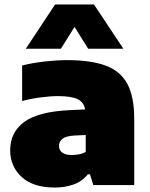

<svg xmlns="http://www.w3.org/2000/svg" viewBox="-20 -828 670 859"><path d="M226 11Q127.5 11 76.5 -36.5Q25.5 -84 25.5 -155.5Q25.5 -236 87.8 -282Q150 -328 288 -335L361 -338.5Q355 -370.5 327.5 -384.2Q300 -398 239 -398Q205 -398 161.2 -392.2Q117.5 -386.5 79 -376V-535Q126.5 -547 180.8 -553Q235 -559 280 -559Q386.5 -559 452.8 -534.5Q519 -510 549.8 -452.5Q580.5 -395 580.5 -296V0H397.5L382.5 -48H373Q347 -16 308.8 -2.5Q270.5 11 226 11ZM244 -175Q244 -156.5 258.2 -145.5Q272.5 -134.5 301 -134.5Q315.5 -134.5 332 -137.2Q348.5 -140 363.5 -148V-224L311 -221.5Q274.5 -219 259.2 -207Q244 -195 244 -175ZM95.5 -610 226.5 -808H400.5L532 -610H374.5L313.5 -707.5L252.5 -610Z"/></svg>

Font: Encode Sans Semi Expanded Black
Style: Regular
Weight: 900
Width: 6
Designer: Multiple Designers
Foundry: Impallari Type
Version: Version 3.000; ttfautohint (v1.8.3) -l 8 -r 50 -G 200 -x 14 